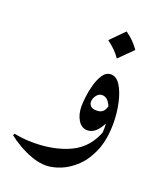

<svg xmlns="http://www.w3.org/2000/svg" viewBox="-136 -469 579 700"><g transform="rotate(20 154.0 -119.0)"><path d="M304.2 -67.4Q304.2 -5.4 286.4 38.3Q268.6 82 240.5 109.1Q212.4 136.2 181.4 148.7Q150.4 161.1 124.5 161.1Q98.1 161.1 70.1 151.1Q42 141.1 16.8 126.5Q-8.3 111.8 -24.9 98.1L-21.5 91.3Q15.1 98.6 52.7 98.6Q135.3 98.6 196 69.6Q256.8 40.5 281.7 -30.3ZM274.4 5.9Q279.3 -13.2 279.3 -40.5Q279.3 -65.4 274.4 -90.8Q269.5 -116.2 258.8 -133.3Q248 -150.4 230.5 -150.4Q217.8 -150.4 209 -138.4Q200.2 -126.5 200.2 -113.8Q200.2 -105 206.8 -97.7Q213.4 -90.3 230 -90.3Q248 -90.3 256.3 -100.3Q264.6 -110.4 267.1 -125L285.2 -76.2Q280.8 -55.7 263.2 -33.4Q245.6 -11.2 222.7 -11.2Q200.2 -11.2 186.8 -33.2Q173.3 -55.2 173.3 -86.9Q173.3 -99.6 176 -123.5Q178.7 -147.5 185.8 -172.4Q192.9 -197.3 204.8 -214.8Q216.8 -232.4 235.4 -232.4Q256.8 -232.4 272.2 -207.8Q287.6 -183.1 295.9 -145Q304.2 -106.9 304.2 -67.4Q300.3 -43 292.5 -25.1Q284.7 -7.3 274.4 5.9ZM234.9 -398.9Q267.1 -376.5 287.6 -346.2L234.9 -293.9Q224.6 -309.1 211.4 -322Q198.2 -335 182.6 -346.2Z"/></g></svg>

Font: Lateef Medium
Style: Regular
Weight: 500
Designer: SIL International
Foundry: SIL International
Version: Version 4.200